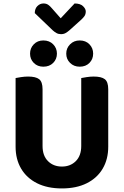

<svg xmlns="http://www.w3.org/2000/svg" viewBox="-20 -1049 700 1086"><path d="M330.1 16.8Q248.2 16.8 189.5 -12.6Q130.8 -42 99.5 -95.2Q68.2 -148.3 68.2 -219.1V-285.2H220.7V-223.1Q220.7 -168.2 251.5 -137.5Q282.3 -106.9 330.1 -106.9Q377.8 -106.9 408.7 -137.5Q439.5 -168.2 439.5 -223.1V-285.2H592.2V-219.1Q592.2 -148.3 560.9 -95.2Q529.6 -42 470.9 -12.6Q412.2 16.8 330.1 16.8ZM220.7 -254.8H68.2V-607.5Q78.6 -609.5 98.9 -612.8Q119.3 -616 138.9 -616Q182.2 -616 201.4 -601.1Q220.7 -586.1 220.7 -544.1ZM592.2 -253.3H439.5V-607.5Q449.8 -609.5 470.2 -612.8Q490.6 -616 510.2 -616Q553.4 -616 572.8 -601.1Q592.2 -586.1 592.2 -544.1ZM302 -745.6Q302 -714.4 280.7 -693.1Q259.5 -671.8 225.1 -671.8Q192.2 -671.8 171.1 -693.1Q150 -714.4 150 -745.6Q150 -776.7 171.1 -798.4Q192.2 -820.2 225.1 -820.2Q259.5 -820.2 280.7 -798.4Q302 -776.7 302 -745.6ZM506.9 -745.6Q506.9 -714.4 485.9 -693.1Q465 -671.8 430.7 -671.8Q398.1 -671.8 376.4 -693.1Q354.7 -714.4 354.7 -745.6Q354.7 -776.7 376.4 -798.4Q398.1 -820.2 430.7 -820.2Q465 -820.2 485.9 -798.4Q506.9 -776.7 506.9 -745.6ZM278.4 -877.3 176.7 -974.9Q176.9 -1000.2 191.6 -1014.8Q206.3 -1029.4 226.2 -1029.4Q242 -1029.4 252.8 -1021.7Q263.6 -1014.1 273.3 -1002.3L323.3 -945.6L402 -1029.4Q434 -1029.2 449.5 -1014.2Q465.1 -999.2 465.1 -984.4Q465.1 -968.4 457.6 -957.7Q450 -947 436 -934.5L371.7 -876.8Q362.2 -868.6 351.2 -862.2Q340.1 -855.8 325.3 -855.8Q310.7 -855.8 299.7 -861.9Q288.6 -868 278.4 -877.3Z"/></svg>

Font: Baloo Paaji 2
Style: Regular
Weight: 400
Designer: Shuchita Grover, Noopur Datye and Ek Type
Foundry: Ek Type
Version: Version 1.700